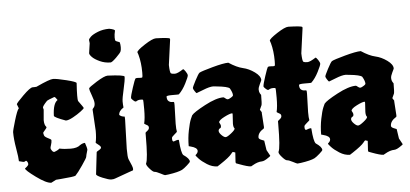

<svg xmlns="http://www.w3.org/2000/svg" viewBox="-54 -906 2265 1060"><g transform="rotate(-5 1078.5 -376.0)"><path d="M184 -379 179 -321Q179 -294 190 -283Q191 -282 191 -279.5Q191 -277 180.5 -265Q170 -253 170 -251Q172 -236 177 -231Q182 -226 190 -222Q212 -212 212 -207Q212 -195 207.5 -181.5Q203 -168 203 -163.5Q203 -159 209 -150Q215 -141 222 -141Q241 -147 252 -157Q279 -151 314.5 -151Q350 -151 367 -166Q382 -176 395 -176Q405 -148 405 -137Q395 -103 395 -98Q395 -93 368 -53.5Q341 -14 327 0Q319 5 244 11L218 13L191 27Q164 27 108.5 -13.5Q53 -54 53 -64L63 -72Q73 -80 73 -87Q73 -94 69 -100Q65 -106 62.5 -106Q60 -106 57.5 -103.5Q55 -101 47 -101L23 -107Q23 -127 14 -178.5Q5 -230 5 -269Q5 -278 21.5 -333Q38 -388 47 -397Q48 -397 48 -398L39 -421Q39 -427 79.5 -467Q120 -507 134 -507H143Q157 -507 160 -510Q231 -543 250 -543Q269 -543 323.5 -529.5Q378 -516 378 -509Q375 -465 375 -440.5Q375 -416 377 -410Q405 -372 405 -368.5Q405 -365 386 -350.5Q367 -336 341.5 -322Q316 -308 301 -308Q237 -331 237 -340Q239 -408 265 -425Q254 -443 248 -443Q210 -429 207 -426Q181 -399 181 -390Z M461 -667 469 -722Q469 -727 467 -739V-740Q467 -746 479 -757.5Q491 -769 519.5 -780.5Q548 -792 583 -792Q614 -786 614 -779V-778Q609 -758 609 -742Q609 -726 612 -723Q615 -720 624 -717Q633 -714 635 -712Q638 -699 638 -685.5Q638 -672 635 -663Q632 -654 607.5 -630Q583 -606 575 -606Q543 -606 515 -619Q487 -632 474 -645.5Q461 -659 461 -667ZM627 -285 622 -123Q622 -76 627 -65Q647 -21 647 -12Q647 -3 646 -2Q645 -1 623 6Q552 31 544 34.5Q536 38 522.5 38Q509 38 475 24Q441 10 441 2L455 -119Q455 -122 468 -129Q481 -136 481 -143Q481 -150 467.5 -160Q454 -170 454 -172V-173Q460 -196 460 -237L453 -356Q453 -358 460 -366Q467 -374 467 -389Q467 -404 455.5 -434.5Q444 -465 444 -473Q444 -479 489 -507Q534 -535 552 -535Q645 -531 645 -521Q645 -502 633.5 -452.5Q622 -403 622 -385.5Q622 -368 624 -352Q597 -335 597 -313Q609 -302 625 -302Q627 -302 627 -285Z M906 -339 903 -238Q903 -205 906 -194Q906 -191 891 -179Q876 -167 876 -161V-155Q876 -141 884 -141Q902 -148 907.5 -148Q913 -148 913 -146Q918 -74 930 -62Q963 -40 963 -23Q963 -19 945 -3Q927 13 916 19Q894 30 839 38L820 40Q817 40 795 28.5Q773 17 764.5 17Q756 17 738.5 -2.5Q721 -22 721 -31V-33Q733 -55 733 -186V-202Q733 -204 743.5 -212Q754 -220 754 -229Q754 -238 748 -242Q742 -246 736 -249Q730 -252 730 -254Q737 -282 737 -332.5Q737 -383 735 -385Q733 -387 723.5 -387Q714 -387 709 -385.5Q704 -384 701.5 -382.5Q699 -381 698 -380Q697 -379 693 -379Q689 -379 679.5 -388Q670 -397 670 -400Q670 -412 685 -457Q700 -502 703 -505Q706 -508 714 -508L734 -507Q740 -507 742 -509Q744 -511 744 -536Q744 -590 732 -634L727 -649Q727 -659 771.5 -688Q816 -717 835 -717Q906 -715 912 -709Q913 -708 913 -703L894 -564Q895 -523 901 -517Q908 -513 923 -513Q938 -513 970 -534Q974 -534 983.5 -520Q993 -506 993 -498Q993 -490 975 -454.5Q957 -419 935 -398Q934 -397 921 -397H896Q866 -397 866 -391Q866 -373 874.5 -366Q883 -359 893 -359Q903 -359 904.5 -357.5Q906 -356 906 -339Z M1218 -211 1221 -261Q1221 -268 1219 -268Q1206 -268 1174.5 -252Q1143 -236 1143 -224Q1151 -211 1151 -203.5Q1151 -196 1148 -193Q1136 -188 1136 -177.5Q1136 -167 1149.5 -153.5Q1163 -140 1172 -140Q1181 -140 1203 -157.5Q1225 -175 1225 -183L1224 -185Q1218 -191 1218 -211ZM1382 -254 1387 -178Q1387 -169 1385 -169Q1352 -149 1352 -122Q1352 -114 1367 -108L1382 -102L1390 -49L1408 -16Q1408 -14 1399 -8Q1373 11 1359 11Q1336 11 1307 28L1298 33H1296Q1280 33 1232 15L1216 9Q1214 7 1214 0L1217 -47V-51L1204 -55Q1201 -55 1193 -44Q1180 -27 1130 6L1113 17Q1084 17 1055.5 -1Q1027 -19 1012 -35.5Q997 -52 997 -54Q997 -56 1001 -59Q1011 -68 1011 -78Q1011 -96 975 -105L964 -108Q964 -153 972.5 -195Q981 -237 989 -256L998 -276Q1010 -292 1074 -326Q1138 -360 1178 -360Q1181 -360 1188.5 -353.5Q1196 -347 1201.5 -347Q1207 -347 1215 -352Q1232 -361 1232 -367Q1232 -382 1218 -406Q1207 -417 1147 -423L1127 -425Q1107 -425 1071 -410.5Q1035 -396 1033 -396Q1031 -396 1023 -408Q1015 -420 1015 -425.5Q1015 -431 1033.5 -466.5Q1052 -502 1059 -507Q1071 -514 1133 -531Q1195 -548 1222 -548Q1266 -519 1299.5 -511.5Q1333 -504 1364 -481.5Q1395 -459 1395 -437Q1395 -435 1385.5 -416Q1376 -397 1376 -385Q1376 -373 1381 -364L1387 -355Q1387 -305 1384 -298Q1373 -276 1373 -274L1382 -260Z M1640 -339 1637 -238Q1637 -205 1640 -194Q1640 -191 1625 -179Q1610 -167 1610 -161V-155Q1610 -141 1618 -141Q1636 -148 1641.5 -148Q1647 -148 1647 -146Q1652 -74 1664 -62Q1697 -40 1697 -23Q1697 -19 1679 -3Q1661 13 1650 19Q1628 30 1573 38L1554 40Q1551 40 1529 28.5Q1507 17 1498.5 17Q1490 17 1472.5 -2.5Q1455 -22 1455 -31V-33Q1467 -55 1467 -186V-202Q1467 -204 1477.5 -212Q1488 -220 1488 -229Q1488 -238 1482 -242Q1476 -246 1470 -249Q1464 -252 1464 -254Q1471 -282 1471 -332.5Q1471 -383 1469 -385Q1467 -387 1457.5 -387Q1448 -387 1443 -385.5Q1438 -384 1435.5 -382.5Q1433 -381 1432 -380Q1431 -379 1427 -379Q1423 -379 1413.5 -388Q1404 -397 1404 -400Q1404 -412 1419 -457Q1434 -502 1437 -505Q1440 -508 1448 -508L1468 -507Q1474 -507 1476 -509Q1478 -511 1478 -536Q1478 -590 1466 -634L1461 -649Q1461 -659 1505.5 -688Q1550 -717 1569 -717Q1640 -715 1646 -709Q1647 -708 1647 -703L1628 -564Q1629 -523 1635 -517Q1642 -513 1657 -513Q1672 -513 1704 -534Q1708 -534 1717.5 -520Q1727 -506 1727 -498Q1727 -490 1709 -454.5Q1691 -419 1669 -398Q1668 -397 1655 -397H1630Q1600 -397 1600 -391Q1600 -373 1608.5 -366Q1617 -359 1627 -359Q1637 -359 1638.5 -357.5Q1640 -356 1640 -339Z M1952 -211 1955 -261Q1955 -268 1953 -268Q1940 -268 1908.5 -252Q1877 -236 1877 -224Q1885 -211 1885 -203.5Q1885 -196 1882 -193Q1870 -188 1870 -177.5Q1870 -167 1883.5 -153.5Q1897 -140 1906 -140Q1915 -140 1937 -157.5Q1959 -175 1959 -183L1958 -185Q1952 -191 1952 -211ZM2116 -254 2121 -178Q2121 -169 2119 -169Q2086 -149 2086 -122Q2086 -114 2101 -108L2116 -102L2124 -49L2142 -16Q2142 -14 2133 -8Q2107 11 2093 11Q2070 11 2041 28L2032 33H2030Q2014 33 1966 15L1950 9Q1948 7 1948 0L1951 -47V-51L1938 -55Q1935 -55 1927 -44Q1914 -27 1864 6L1847 17Q1818 17 1789.5 -1Q1761 -19 1746 -35.5Q1731 -52 1731 -54Q1731 -56 1735 -59Q1745 -68 1745 -78Q1745 -96 1709 -105L1698 -108Q1698 -153 1706.5 -195Q1715 -237 1723 -256L1732 -276Q1744 -292 1808 -326Q1872 -360 1912 -360Q1915 -360 1922.5 -353.5Q1930 -347 1935.5 -347Q1941 -347 1949 -352Q1966 -361 1966 -367Q1966 -382 1952 -406Q1941 -417 1881 -423L1861 -425Q1841 -425 1805 -410.5Q1769 -396 1767 -396Q1765 -396 1757 -408Q1749 -420 1749 -425.5Q1749 -431 1767.5 -466.5Q1786 -502 1793 -507Q1805 -514 1867 -531Q1929 -548 1956 -548Q2000 -519 2033.5 -511.5Q2067 -504 2098 -481.5Q2129 -459 2129 -437Q2129 -435 2119.5 -416Q2110 -397 2110 -385Q2110 -373 2115 -364L2121 -355Q2121 -305 2118 -298Q2107 -276 2107 -274L2116 -260Z"/></g></svg>

Font: Piedra
Style: Regular
Weight: 400
Designer: Angel Koziupa & Ale Paul
Foundry: Angel Koziupa and Alejandro Paul
Version: Version 1.000